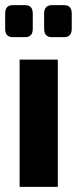

<svg xmlns="http://www.w3.org/2000/svg" viewBox="-29 -724 298 744"><path d="M20 -704H69Q98 -704 98 -671V-613Q98 -580 69 -580H20Q-9 -580 -9 -613V-671Q-9 -704 20 -704ZM172 -704H220Q249 -704 249 -671V-613Q249 -580 220 -580H172Q142 -580 142 -613V-671Q142 -704 172 -704ZM195 0H47V-493H195Z"/></svg>

Font: exo2condensed_b
Style: Bold
Weight: 700
Width: 3
Designer: Natanael Gama
Version: Version 1.001;PS 001.001;hotconv 1.0.70;makeotf.lib2.5.58329